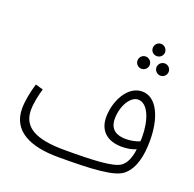

<svg xmlns="http://www.w3.org/2000/svg" viewBox="-138 -923 1100 1087"><g transform="rotate(20 412.0 -380.0)"><path d="M652 -707C672 -707 689 -723 689 -743C689 -764 672 -781 652 -781C631 -781 615 -764 615 -743C615 -723 631 -707 652 -707ZM595 -610C615 -610 632 -627 632 -647C632 -667 615 -684 595 -684C574 -684 558 -667 558 -647C558 -627 574 -610 595 -610ZM709 -610C730 -610 746 -627 746 -647C746 -667 730 -684 709 -684C689 -684 672 -667 672 -647C672 -627 689 -610 709 -610ZM323 21C520 21 664 15 712 -30C763 -75 780 -155 780 -245C780 -378 734 -491 644 -491C557 -491 501 -382 501 -285C501 -201 556 -157 640 -157C669 -157 700 -161 726 -173C719 -114 701 -82 677 -64C636 -34 515 -29 342 -29C162 -29 87 -78 87 -178C87 -221 100 -275 110 -309L64 -322C50 -276 37 -217 37 -168C37 -33 154 21 323 21ZM550 -293C550 -370 592 -440 638 -440C700 -440 731 -344 731 -251C731 -241 731 -231 730 -222C706 -212 676 -206 647 -206C595 -206 550 -226 550 -293Z"/></g></svg>

Font: Noto Sans Arabic Cond Light
Style: Regular
Weight: 300
Width: 3
Designer: Monotype Design Team, Nadine Chahine, Nizar Qandah and Khaled Hosny
Foundry: Monotype Imaging Inc.
Version: Version 2.012